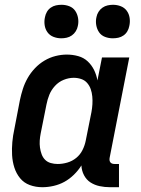

<svg xmlns="http://www.w3.org/2000/svg" viewBox="-20 -770 590 802"><path d="M157 12Q129 12 104.5 3Q80 -6 64 -25.5Q48 -45 40 -70Q32 -95 30.5 -122Q29 -149 31.5 -176.5Q34 -204 40 -231L63 -351Q68 -375 75.5 -398.5Q83 -422 95.5 -444Q108 -466 126 -485Q144 -504 166 -517Q188 -530 212 -536Q236 -542 259 -542Q284 -542 307 -535.5Q330 -529 346.5 -513.5Q363 -498 373 -477.5Q383 -457 387 -434L406 -530H520L438 -111Q437 -106 437.5 -101Q438 -96 441 -92Q444 -88 449 -86.5Q454 -85 459 -85H477V12H440Q417 12 396 7.5Q375 3 358 -8Q341 -19 331 -38Q321 -57 320 -79Q307 -58 288.5 -40Q270 -22 249 -10.5Q228 1 204 6.5Q180 12 157 12ZM221 -85Q241 -85 261.5 -91Q282 -97 298.5 -110.5Q315 -124 324.5 -143Q334 -162 338 -182L362 -302Q365 -318 366 -334.5Q367 -351 365.5 -367Q364 -383 359 -397.5Q354 -412 344 -423.5Q334 -435 319 -440Q304 -445 288 -445Q267 -445 246 -436.5Q225 -428 209.5 -411Q194 -394 186 -374Q178 -354 174 -333L150 -213Q147 -198 146 -183Q145 -168 147 -153.5Q149 -139 154 -125.5Q159 -112 168.5 -102.5Q178 -93 192 -89Q206 -85 221 -85ZM451 -610Q434 -610 418.5 -616Q403 -622 394 -635Q385 -648 382 -665Q379 -682 383 -699Q385 -710 391.5 -720.5Q398 -731 408 -738Q418 -745 429.5 -747.5Q441 -750 452 -750Q469 -750 484.5 -744Q500 -738 509.5 -725Q519 -712 521.5 -695Q524 -678 520 -661Q518 -650 512 -639.5Q506 -629 496 -622Q486 -615 474.5 -612.5Q463 -610 451 -610ZM236 -610Q219 -610 203.5 -616Q188 -622 178.5 -635Q169 -648 166.5 -665Q164 -682 168 -699Q170 -710 176 -720.5Q182 -731 192 -738Q202 -745 213.5 -747.5Q225 -750 237 -750Q254 -750 269.5 -744Q285 -738 294 -725Q303 -712 306 -695Q309 -678 305 -661Q303 -650 296.5 -639.5Q290 -629 280 -622Q270 -615 258.5 -612.5Q247 -610 236 -610Z"/></svg>

Font: Lode Term
Style: Bold Italic
Weight: 700
Italic angle: -11°
Monospace: yes
Designer: Belleve Invis
Foundry: Belleve Invis
Version: Version 29.2.0